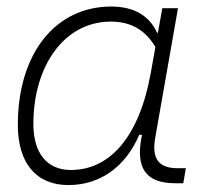

<svg xmlns="http://www.w3.org/2000/svg" viewBox="-20 -542 626 573"><path d="M451.2 -444.3H448.7C425.8 -495.6 378.9 -522.5 312 -522.5C144.5 -522.5 33.2 -381.3 33.2 -169.4C33.2 -55.2 87.9 10.3 184.1 10.3C278.8 10.3 354.5 -43.9 395.5 -139.6H403.8C382.8 -40.5 414.6 4.9 503.4 4.9H526.9L534.7 -40H509.8C453.1 -40 432.1 -68.8 443.4 -131.8L511.2 -517.6H464.4ZM310.5 -477.5C370.1 -477.5 412.6 -453.6 443.8 -401.9L430.2 -325.7C395.5 -130.9 306.2 -34.7 191.4 -34.7C121.1 -34.7 79.6 -84 79.6 -171.9C79.6 -346.2 172.4 -477.5 310.5 -477.5Z"/></svg>

Font: Cascadia Code PL ExtraLight
Style: Italic
Weight: 200
Italic angle: -10°
Monospace: yes
Designer: Aaron Bell
Foundry: Saja Typeworks
Version: Version 2404.023